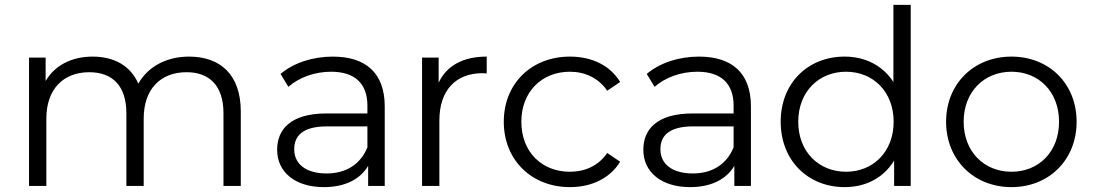

<svg xmlns="http://www.w3.org/2000/svg" viewBox="-20 -762 4479 787"><path d="M755 -530C660 -530 585 -487 547 -419C515 -493 447 -530 360 -530C272 -530 204 -493 167 -430V-526H99V0H170V-276C170 -396 239 -466 346 -466C442 -466 498 -409 498 -298V0H569V-276C569 -396 637 -466 745 -466C840 -466 896 -409 896 -298V0H967V-305C967 -456 883 -530 755 -530Z M1344 -530C1261 -530 1183 -504 1130 -459L1162 -406C1205 -444 1269 -468 1337 -468C1435 -468 1486 -419 1486 -329V-297H1319C1168 -297 1116 -229 1116 -148C1116 -57 1189 5 1308 5C1395 5 1457 -28 1489 -82V0H1557V-326C1557 -462 1480 -530 1344 -530ZM1319 -51C1235 -51 1186 -89 1186 -150C1186 -204 1219 -244 1321 -244H1486V-158C1458 -89 1399 -51 1319 -51Z M1778 -526H1710V0H1781V-268C1781 -392 1848 -462 1958 -462C1963 -462 1969 -461 1975 -461V-530C1878 -530 1811 -493 1778 -423Z M2316 5C2405 5 2480 -31 2522 -99L2469 -135C2433 -82 2377 -58 2316 -58C2201 -58 2117 -139 2117 -263C2117 -386 2201 -468 2316 -468C2377 -468 2433 -443 2469 -390L2522 -426C2480 -495 2405 -530 2316 -530C2159 -530 2045 -420 2045 -263C2045 -106 2159 5 2316 5Z M2845 -530C2762 -530 2684 -504 2631 -459L2663 -406C2706 -444 2770 -468 2838 -468C2936 -468 2987 -419 2987 -329V-297H2820C2669 -297 2617 -229 2617 -148C2617 -57 2690 5 2809 5C2896 5 2958 -28 2990 -82V0H3058V-326C3058 -462 2981 -530 2845 -530ZM2820 -51C2736 -51 2687 -89 2687 -150C2687 -204 2720 -244 2822 -244H2987V-158C2959 -89 2900 -51 2820 -51Z M3642 -742V-426C3598 -494 3526 -530 3442 -530C3292 -530 3180 -422 3180 -263C3180 -104 3292 5 3442 5C3529 5 3602 -33 3645 -104V0H3713V-742ZM3448 -58C3336 -58 3252 -140 3252 -263C3252 -386 3336 -468 3448 -468C3559 -468 3643 -386 3643 -263C3643 -140 3559 -58 3448 -58Z M4126 5C4280 5 4393 -107 4393 -263C4393 -419 4280 -530 4126 -530C3972 -530 3858 -419 3858 -263C3858 -107 3972 5 4126 5ZM4126 -58C4014 -58 3930 -140 3930 -263C3930 -386 4014 -468 4126 -468C4238 -468 4321 -386 4321 -263C4321 -140 4238 -58 4126 -58Z"/></svg>

Font: Talent
Style: Regular
Weight: 400
Designer: Mike Powis
Version: Version 1.001;hotconv 1.0.109;makeotfexe 2.5.65596